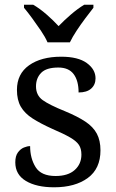

<svg xmlns="http://www.w3.org/2000/svg" viewBox="-20 -786 491 816"><path d="M210 10Q135 10 90 -17Q45 -44 45 -96Q45 -123 56 -138Q67 -153 81.5 -159Q96 -165 108 -165Q108 -113 131.5 -75.5Q155 -38 216 -38Q269 -38 297.5 -63.5Q326 -89 326 -129Q326 -154 315.5 -170Q305 -186 278.5 -201.5Q252 -217 203 -238Q152 -261 118.5 -282.5Q85 -304 68.5 -332.5Q52 -361 52 -404Q52 -472 103.5 -508.5Q155 -545 240 -545Q312 -545 349 -518Q386 -491 386 -453Q386 -426 367.5 -409.5Q349 -393 314 -393Q314 -443 293 -471Q272 -499 228 -499Q177 -499 155 -476.5Q133 -454 133 -419Q133 -381 161.5 -360.5Q190 -340 257 -313Q310 -291 343 -269Q376 -247 391.5 -218Q407 -189 407 -147Q407 -69 353 -29.5Q299 10 210 10ZM182 -606Q172 -629 154 -655.5Q136 -682 117 -708Q98 -734 82 -753V-766H121Q150 -749 178.5 -724Q207 -699 229 -675Q252 -699 281 -724Q310 -749 338 -766H377V-753Q362 -734 342.5 -708Q323 -682 305.5 -655.5Q288 -629 277 -606Z"/></svg>

Font: Noto Serif Grantha
Style: Regular
Weight: 400
Designer: Monotype Design Team
Foundry: Monotype Imaging Inc.
Version: Version 2.004; ttfautohint (v1.8.4.7-5d5b)